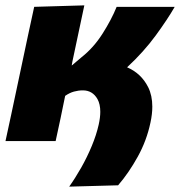

<svg xmlns="http://www.w3.org/2000/svg" viewBox="-26 -526 671 716"><path d="M232 170Q254.5 138.5 276.8 99.2Q299 60 316.2 18.5Q333.5 -23 342 -61Q348 -88 348 -109Q348 -137.5 337.5 -156.5Q319 -189 283 -189Q266.5 -189 250 -184.5Q233.5 -180 217 -168.5Q207.5 -123 199.5 -83.5Q191 -43.5 181.5 0H-5.5Q5.5 -52 16.5 -102Q27 -152 40.5 -215L51 -264.5Q67 -340 78.2 -392.8Q89.5 -445.5 101.5 -500.5L288.5 -506Q277.5 -453.5 266.5 -402.5Q255.5 -351 244 -296.5L241.5 -282H242L278 -312.5Q323 -348 356.2 -400.2Q389.5 -452.5 409 -500.5H625.5Q599.5 -455 554.8 -393.8Q510 -332.5 448 -275Q500.5 -252.5 526.5 -201Q542 -170 542 -128.5Q542 -100.5 535 -68.5Q521 -2 487.8 58.2Q454.5 118.5 414.5 165Z"/></svg>

Font: Heraclito ExtraBold
Style: Italic
Weight: 800
Italic angle: -12°
Designer: Kostas Bartsokas (font) & Cristiano Sobral (main changes)
Foundry: Kostas Bartsokas (font) & Cristiano Sobral (main changes)
Version: Version 1.00;July 8, 2020;FontCreator 13.0.0.2655 64-bit